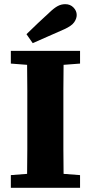

<svg xmlns="http://www.w3.org/2000/svg" viewBox="-20 -901 436 921"><path d="M107 -737Q134 -764 162 -790Q190 -816 217 -841Q240 -863 257 -872Q274 -881 293 -881Q317 -881 332.5 -865Q348 -849 348 -829Q348 -812 336 -794.5Q324 -777 289 -761Q251 -744 213 -727.5Q175 -711 137 -694ZM32 -596V-657H364V-596L285 -590Q284 -532 284 -472.5Q284 -413 284 -353V-305Q284 -245 284 -185.5Q284 -126 285 -67L364 -61V0H32V-61L110 -67Q111 -126 111 -185.5Q111 -245 111 -304V-353Q111 -412 111 -471.5Q111 -531 110 -590Z"/></svg>

Font: Source Serif 4 SmText
Style: Bold
Weight: 700
Designer: Frank Grießhammer
Foundry: Adobe
Version: Version 4.005;hotconv 1.1.0;makeotfexe 2.6.0